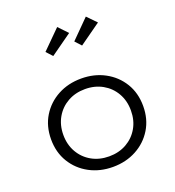

<svg xmlns="http://www.w3.org/2000/svg" viewBox="-154 -976 1011 1111"><g transform="rotate(-20 352.0 -420.0)"><path d="M352 16Q272 16 207.8 -18.5Q143.5 -53 106 -114.5Q68.5 -176 68.5 -256Q68.5 -336.5 106 -397.8Q143.5 -459 207.5 -493.5Q271.5 -528 352 -528Q432 -528 496.2 -493.5Q560.5 -459 598 -397.8Q635.5 -336.5 635.5 -256Q635.5 -176 598 -114.5Q560.5 -53 496.2 -18.5Q432 16 352 16ZM352 -49Q412 -49 459 -75.5Q506 -102 533 -148.8Q560 -195.5 560 -256Q560 -316.5 533 -363.2Q506 -410 459 -436.5Q412 -463 352 -463Q292 -463 245 -436.5Q198 -410 171 -363.2Q144 -316.5 144 -256Q144 -196 171 -149Q198 -102 245 -75.5Q292 -49 352 -49ZM423 -705.5 388.5 -743 500.5 -855.5 555 -799.5ZM245.5 -705.5 211 -743 324 -855.5 377.5 -799.5Z"/></g></svg>

Font: Spartan Thin
Style: Regular
Weight: 400
Version: Version 1.004